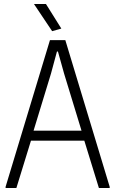

<svg xmlns="http://www.w3.org/2000/svg" viewBox="-20 -941 577 961"><path d="M8 -6 230 -740H307L529 -6V0H475L402 -237H135L62 0H8ZM388 -287 301 -572 270 -683H265L235 -572L148 -287ZM241 -785 150 -921H210L287 -798Z"/></svg>

Font: Encode Sans Compressed
Style: Light
Weight: 300
Designer: Pablo Impallari, Andres Torresi
Foundry: Pablo Impallari, Andres Torresi
Version: Version 1.000; ttfautohint (v1.00) -l 8 -r 50 -G 200 -x 14 -